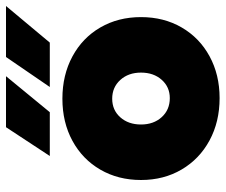

<svg xmlns="http://www.w3.org/2000/svg" viewBox="-76 -664 752 640"><g transform="rotate(-90 300.0 -344.0)"><path d="M20 -250Q20 -326 54.5 -385.5Q89 -445 150.5 -478.5Q212 -512 291 -512Q370 -512 432 -478.5Q494 -445 528.5 -385.5Q563 -326 563 -250Q563 -174 528.5 -114.5Q494 -55 432.5 -21.5Q371 12 293 12Q214 12 152 -21.5Q90 -55 55 -114.5Q20 -174 20 -250ZM293 -154Q330 -154 354 -181Q378 -208 378 -250Q378 -292 353.5 -319Q329 -346 291 -346Q253 -346 229 -319Q205 -292 205 -250Q205 -208 229.5 -181Q254 -154 293 -154ZM430 -700H600L478 -554H330ZM196 -700H366L246 -554H100Z"/></g></svg>

Font: Oak Sans Black
Style: Regular
Weight: 900
Designer: Erik Kennedy, Walven
Foundry: Erik Kennedy, Walven
Version: Version 1.000